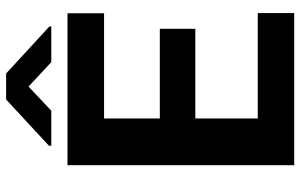

<svg xmlns="http://www.w3.org/2000/svg" viewBox="-190 -752 943 602"><g transform="rotate(-90 281.0 -451.5)"><path d="M540.5 -114.3V0H63.5V-710.9H540V-596.2H210V-421.4H491.2V-310.1H210V-114.3ZM351.1 -903.3 498.5 -767.6V-761.7H386.7L310.1 -833L234.4 -761.7H124.5V-769L269.5 -903.3Z"/></g></svg>

Font: Vazirmatn RD UI FD
Style: Bold
Weight: 700
Designer: Saber Rastikerdar
Foundry: Saber Rastikerdar
Version: Version 33.003